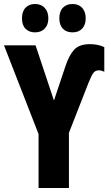

<svg xmlns="http://www.w3.org/2000/svg" viewBox="-20 -941 558 961"><path d="M173 0V-270L0 -714H158L250 -438L307 -608Q325 -663 350.5 -691.5Q376 -720 430 -720Q471 -720 502 -705V-582Q487 -589 475 -589Q458 -589 448.5 -577.5Q439 -566 424 -529L325 -276V0ZM90 -849Q90 -884 108 -902.5Q126 -921 155 -921Q186 -921 204 -901.5Q222 -882 222 -849Q222 -817 204 -798Q186 -779 155 -779Q126 -779 108 -797Q90 -815 90 -849ZM277 -849Q277 -884 295 -902.5Q313 -921 343 -921Q374 -921 391.5 -901.5Q409 -882 409 -849Q409 -817 391.5 -798Q374 -779 343 -779Q312 -779 294.5 -797.5Q277 -816 277 -849Z"/></svg>

Font: Noto Sans ExtraCondensed ExtraBold
Style: Regular
Weight: 800
Width: 2
Designer: Monotype Design Team
Foundry: Monotype Imaging Inc.
Version: Version 2.013; ttfautohint (v1.8.4.7-5d5b)